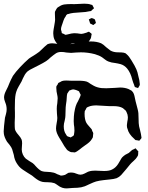

<svg xmlns="http://www.w3.org/2000/svg" viewBox="-31 -971 804 1042"><path d="M699 -163Q700 -164 701.5 -165Q703 -166 705 -166L710 -160Q719 -151 720 -149L719 -144V-136Q719 -131 718 -128Q717 -126 715.5 -123.5Q714 -121 713 -119Q707 -109 694.5 -98Q682 -87 676 -80Q671 -75 654 -53Q637 -32 626.5 -21Q616 -10 602 -4Q587 1 564 3Q555 4 531.5 6.5Q508 9 490 14Q479 17 451 30Q447 32 441.5 34.5Q436 37 429 40Q410 47 389 48Q368 49 364 49Q358 49 344.5 50.5Q331 52 321 51Q307 49 300 45Q294 43 282.5 34.5Q271 26 264 23Q249 18 228 18Q208 18 199 16Q187 13 177.5 7.5Q168 2 158.5 -5.5Q149 -13 143 -18Q138 -22 116 -35Q105 -42 93 -50Q81 -58 73 -67Q57 -86 50 -105Q46 -116 44 -130Q37 -157 35 -161Q31 -172 21.5 -184Q12 -196 7 -202Q-7 -225 -10 -244Q-11 -249 -11 -258Q-11 -268 -9 -288L-4 -332Q-2 -339 1.5 -352.5Q5 -366 5 -375V-381Q5 -388 3 -398Q2 -404 -3.5 -418Q-9 -432 -9 -442Q-9 -457 0 -475.5Q9 -494 12 -500L21 -522Q24 -529 28.5 -538.5Q33 -548 39 -559Q54 -581 78.5 -607Q103 -633 126 -653Q137 -661 151 -669Q157 -673 165 -678Q173 -683 182 -690L199 -706Q213 -720 221 -726Q226 -731 229 -732Q240 -736 252 -736Q261 -736 293 -731Q306 -729 330 -729Q349 -730 383 -738Q425 -746 463 -746Q494 -746 518 -736Q530 -730 545 -715Q561 -702 568 -697Q585 -687 609 -687Q614 -687 627.5 -686.5Q641 -686 650 -682Q652 -681 657 -676Q669 -666 682 -644Q702 -612 709 -595Q715 -583 721 -553Q726 -536 727 -521Q728 -519 728 -513Q728 -507 721 -498Q719 -493 718 -493L713 -495Q711 -495 707 -496.5Q703 -498 701 -499Q700 -500 698.5 -504.5Q697 -509 697 -510Q692 -521 687 -538Q678 -576 659 -599Q644 -617 623 -623Q617 -625 608 -626.5Q599 -628 594 -629Q573 -631 558 -637Q549 -640 539 -648Q529 -656 523 -660Q508 -670 484 -677Q446 -687 408 -687L382 -686Q364 -684 355 -684Q347 -684 329 -686Q315 -689 301 -689Q284 -689 272.5 -681.5Q261 -674 243 -659Q231 -647 219 -639Q203 -629 182.5 -618.5Q162 -608 154 -604Q127 -591 119 -584Q110 -576 104 -566Q98 -556 93 -545Q88 -534 86 -529Q81 -520 71 -503Q61 -486 57 -472Q50 -450 50 -412Q49 -395 49.5 -382.5Q50 -370 50 -362V-337Q48 -301 49 -283Q49 -274 50 -270Q53 -257 69 -239Q82 -224 86 -214Q89 -207 89 -193Q89 -185 88 -176.5Q87 -168 87 -160Q87 -146 93 -132.5Q99 -119 109 -110Q111 -108 128 -97Q134 -94 146 -86Q155 -79 162 -70Q181 -49 194 -43Q208 -38 230 -38Q234 -38 243.5 -37Q253 -36 260 -34Q268 -32 275 -28Q282 -24 290 -22Q292 -21 295 -19.5Q298 -18 300 -18Q310 -18 322 -22Q325 -23 331 -27.5Q337 -32 340 -33Q355 -36 364 -34Q370 -34 383.5 -28.5Q397 -23 405 -23Q416 -23 428.5 -29.5Q441 -36 447 -39Q458 -43 468 -44Q473 -45 485 -45Q500 -45 508 -44L534 -43Q564 -43 579 -52Q597 -61 610 -81Q615 -88 621 -99.5Q627 -111 632 -117Q640 -125 649 -131Q654 -134 658.5 -136Q663 -138 668 -141Q673 -145 677.5 -149.5Q682 -154 686 -157ZM683 -479Q692 -471 695.5 -461Q699 -451 701 -439.5Q703 -428 705 -421Q709 -403 712 -394Q713 -390 716 -378.5Q719 -367 720 -357Q721 -348 721 -329Q721 -299 724 -285Q725 -280 729 -265Q735 -241 736 -230L737 -223Q737 -220 729 -212Q727 -208 725 -208Q724 -207 721 -208Q718 -209 717 -209Q714 -210 710.5 -210Q707 -210 704 -211Q704 -211 698 -217Q667 -244 661 -272Q660 -274 659 -277Q658 -280 658 -284Q657 -291 658.5 -299.5Q660 -308 660 -311Q663 -323 663 -335Q663 -339 661 -349Q660 -352 658.5 -355.5Q657 -359 656 -362Q655 -364 654 -366Q653 -368 652 -370L644 -377Q637 -384 636 -384Q618 -395 586 -395H562Q551 -395 527 -397Q503 -399 492 -399Q466 -399 450 -392Q449 -391 445.5 -390Q442 -389 441 -388Q438 -386 435 -378Q430 -370 429 -368Q428 -365 428.5 -361Q429 -357 428 -354Q428 -322 438 -304Q442 -297 452 -286Q462 -275 466 -270Q468 -267 470 -259Q474 -254 475 -248V-246L474 -237Q474 -229 473 -226Q472 -224 470.5 -221.5Q469 -219 468 -217Q462 -207 453 -199Q444 -191 432.5 -183.5Q421 -176 414 -170Q410 -167 401.5 -160Q393 -153 386 -149L376 -144H373L362 -145H357Q354 -145 351 -146.5Q348 -148 346 -149L336 -155Q333 -157 331.5 -159.5Q330 -162 329 -163Q320 -173 304 -202Q300 -208 291.5 -222Q283 -236 278 -248.5Q273 -261 273 -274Q273 -284 277 -306Q278 -310 279 -317.5Q280 -325 280 -331Q280 -340 278 -356L277 -380Q277 -396 280 -411Q282 -429 282 -438Q282 -446 278 -464Q277 -468 276 -474Q275 -480 275 -488Q275 -491 274.5 -494.5Q274 -498 275 -502Q277 -507 281 -511Q284 -519 286 -521L296 -526Q302 -530 305 -531Q313 -534 329 -534Q346 -534 353 -533H402Q406 -533 418 -532Q430 -531 440 -528Q448 -525 460 -516L477 -506Q495 -496 519 -493Q528 -492 546 -492Q561 -492 591 -494Q611 -496 621 -496Q646 -496 666 -488Q681 -480 683 -479ZM366 -486Q363 -486 358.5 -484.5Q354 -483 352 -482L346 -480Q344 -479 343.5 -477.5Q343 -476 342 -475Q340 -472 338 -469Q336 -466 334 -463L332 -452Q330 -434 330 -424Q329 -418 327 -403Q325 -388 325 -376Q324 -368 324.5 -359.5Q325 -351 324 -343Q324 -334 320 -316Q315 -299 315 -286Q315 -258 327 -242Q328 -241 330 -237Q332 -233 334 -232Q336 -230 348 -227Q352 -225 353 -225Q354 -225 357 -228Q359 -229 364 -232Q369 -235 370 -238Q371 -240 371 -244.5Q371 -249 372 -251L373 -262Q373 -273 372 -281Q371 -289 370 -295Q369 -301 369 -314Q369 -329 370 -340Q371 -351 372 -359Q376 -383 380 -395Q385 -410 392 -421Q396 -428 402 -442Q403 -445 405 -449.5Q407 -454 407 -456Q406 -459 405 -461Q404 -463 403 -464Q402 -466 400.5 -469.5Q399 -473 398 -475Q396 -477 383 -482Q380 -483 374.5 -484.5Q369 -486 366 -486ZM437 -732 429 -730Q427 -729 422.5 -727.5Q418 -726 415 -726Q414 -726 405 -729Q398 -730 388.5 -733.5Q379 -737 372 -737Q360 -737 345.5 -729.5Q331 -722 323 -719Q314 -716 313 -716Q309 -716 300 -719L292 -721Q288 -723 286 -727Q277 -735 272 -743Q260 -761 259 -778Q258 -782 258 -790Q258 -800 260 -812Q262 -824 263 -829Q268 -857 268 -863L267 -896V-904Q267 -908 270 -912.5Q273 -917 274 -920Q275 -922 276.5 -924Q278 -926 279 -928Q282 -931 285 -932.5Q288 -934 291 -936Q304 -945 319.5 -947Q335 -949 359 -949Q363 -949 369 -948.5Q375 -948 383 -949L404 -950Q411 -951 426 -951Q450 -951 462 -946L470 -944L474 -936Q475 -934 477 -931Q479 -928 479 -926Q479 -925 475.5 -922.5Q472 -920 471 -919Q463 -911 463 -911Q461 -910 455 -910Q447 -908 433 -906Q388 -902 368 -901Q351 -899 340 -895Q335 -895 332 -892Q327 -888 326 -883Q318 -873 313.5 -859.5Q309 -846 308 -843Q307 -840 303.5 -830Q300 -820 300 -812Q300 -809 301 -806Q302 -803 303 -801Q303 -795 305 -791Q306 -790 310 -789Q314 -788 315 -787Q323 -782 325 -782Q327 -782 330 -783Q333 -784 335 -784L356 -789Q370 -792 388 -790Q393 -790 398.5 -788.5Q404 -787 410 -787Q418 -787 439 -794Q441 -795 445.5 -797Q450 -799 452 -799Q453 -799 458 -794Q464 -791 466 -787Q467 -786 466 -783Q465 -780 465 -779L463 -767Q462 -762 457.5 -755.5Q453 -749 451 -746Q449 -744 444.5 -739Q440 -734 437 -732ZM483 -866Q485 -864 486 -859Q487 -854 488 -852Q488 -851 489 -849Q490 -847 489 -846Q488 -844 486 -843Q484 -842 483 -841Q481 -840 479 -838Q477 -836 476 -835Q473 -836 471 -837Q469 -838 468 -839Q467 -839 463 -841Q459 -843 458 -844Q457 -846 456 -850.5Q455 -855 454 -857L451 -865Q451 -866 456 -868Q462 -872 467 -873Q470 -872 475.5 -870Q481 -868 483 -866Z"/></svg>

Font: Rubik-Burned
Style: Regular
Weight: 400
Designer: NaN (generative design), Hubert & Fischer (Rubik source font outlines)
Foundry: NaN, Hubert & Fischer
Version: Version 1.000